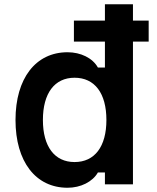

<svg xmlns="http://www.w3.org/2000/svg" viewBox="-20 -868 740 904"><path d="M298 16C360 16 416 -12 441 -56H474V0H606V-672H680V-771H606V-848H474V-771H328V-672H474V-550H441C416 -595 360 -622 298 -622C148 -622 53 -499 53 -303C53 -107 148 16 298 16ZM182 -303C182 -429 237 -502 331 -502C426 -502 481 -429 481 -303C481 -178 426 -105 331 -105C237 -105 182 -178 182 -303Z"/></svg>

Font: Martian Mono Std Md
Style: Regular
Weight: 500
Monospace: yes
Designer: Roman Shamin
Foundry: Evil Martians
Version: Version 1.000